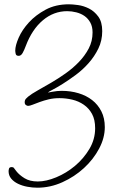

<svg xmlns="http://www.w3.org/2000/svg" viewBox="-20 -856 549 894"><path d="M111 -406Q127 -419 155.5 -435Q184 -451 217.5 -470.5Q251 -490 285 -514Q319 -538 347 -567Q375 -596 393 -630Q411 -664 411 -705Q411 -732 400.5 -751Q390 -770 373.5 -781.5Q357 -793 335.5 -798.5Q314 -804 293 -804Q230 -804 179.5 -761.5Q129 -719 100 -642Q93 -623 85.5 -609.5Q78 -596 67 -596Q55 -596 53 -605.5Q51 -615 51 -620Q51 -644 67 -680.5Q83 -717 114.5 -751.5Q146 -786 192.5 -811Q239 -836 301 -836Q317 -836 343 -832.5Q369 -829 394 -816.5Q419 -804 437.5 -779Q456 -754 456 -711Q456 -667 438 -630Q420 -593 392.5 -562Q365 -531 332.5 -507Q300 -483 272 -465.5Q244 -448 224.5 -438Q205 -428 203 -425Q205 -425 225.5 -429Q246 -433 267 -433Q309 -433 345.5 -422Q382 -411 409 -390Q436 -369 452 -337.5Q468 -306 468 -264Q468 -214 441.5 -164Q415 -114 371 -73.5Q327 -33 270.5 -7.5Q214 18 154 18Q131 18 107 13.5Q83 9 63.5 -0.5Q44 -10 32 -24.5Q20 -39 20 -59Q20 -64 22 -71Q24 -78 35 -78Q42 -78 45 -73.5Q48 -69 56 -59Q70 -41 94.5 -26Q119 -11 156 -11Q195 -11 242 -30.5Q289 -50 329 -83.5Q369 -117 396 -162Q423 -207 423 -259Q423 -299 408.5 -325.5Q394 -352 370 -368.5Q346 -385 316.5 -392Q287 -399 257 -399Q230 -399 207 -393.5Q184 -388 165 -381Q146 -374 132 -368.5Q118 -363 111 -363Q106 -363 100.5 -367Q95 -371 95 -380Q95 -390 101 -396.5Q107 -403 111 -406Z"/></svg>

Font: Life Savers
Style: Regular
Weight: 400
Version: Version 2.001; ttfautohint (v0.93) -l 8 -r 50 -G 200 -x 14 -